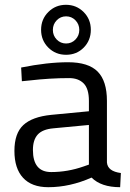

<svg xmlns="http://www.w3.org/2000/svg" viewBox="-20 -769 541 799"><path d="M425 -349V-93Q428 -56 483 -49L480 10Q401 10 361 -30Q271 10 181 10Q112 10 76 -29Q40 -68 40 -141Q40 -214 77 -248.5Q114 -283 193 -291L350 -306V-349Q350 -400 328 -422Q306 -444 268 -444Q188 -444 102 -434L71 -431L68 -488Q178 -510 263 -510Q348 -510 386.5 -471Q425 -432 425 -349ZM117 -145Q117 -53 193 -53Q261 -53 327 -76L350 -84V-249L202 -235Q157 -231 137 -209Q117 -187 117 -145ZM181 -571Q151 -601 151 -645Q151 -689 181 -719Q211 -749 254.5 -749Q298 -749 328 -719Q358 -689 358 -645Q358 -601 328.5 -571Q299 -541 255 -541Q211 -541 181 -571ZM255 -701Q232 -701 216 -684.5Q200 -668 200 -644.5Q200 -621 216 -604.5Q232 -588 255 -588Q278 -588 294 -604.5Q310 -621 310 -644.5Q310 -668 294 -684.5Q278 -701 255 -701Z"/></svg>

Font: Titillium Web[RUS by Daymarius]
Style: Regular
Weight: 400
Designer: Cyrillization by Daymarius
Foundry: Cyrillization by Daymarius
Version: Version 1.002 September 11, 2018